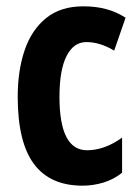

<svg xmlns="http://www.w3.org/2000/svg" viewBox="-20 -577 439 607"><path d="M241 10Q138 10 87 -59Q36 -128 36 -271Q36 -354 58 -418.5Q80 -483 126 -520Q172 -557 243 -557Q284 -557 316.5 -548Q349 -539 377 -521L341 -417Q296 -444 253 -444Q213 -444 190.5 -400Q168 -356 168 -271Q168 -102 255 -102Q311 -102 366 -142V-31Q340 -10 307.5 0Q275 10 241 10Z"/></svg>

Font: Noto Sans ExtraCondensed
Style: Bold
Weight: 700
Width: 2
Designer: Monotype Design Team
Foundry: Monotype Imaging Inc.
Version: Version 2.013; ttfautohint (v1.8.4.7-5d5b)